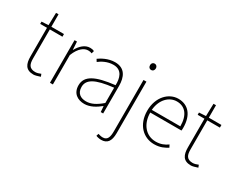

<svg xmlns="http://www.w3.org/2000/svg" viewBox="-123 -1270 2528 2057"><g transform="rotate(30 1141.0 -241.5)"><path d="M241 13C259 13 292 4 323 -7L311 -37C292 -28 264 -20 244 -20C167 -20 152 -67 152 -135V-494H308V-527H152V-681H121L117 -527L33 -522V-494H117V-140C117 -48 143 13 241 13Z M439 0H475V-364C516 -468 574 -505 621 -505C642 -505 651 -503 668 -496L677 -529C659 -538 644 -540 626 -540C563 -540 512 -492 477 -428H475L469 -527H439Z M869 13C939 13 1005 -26 1059 -70H1062L1067 0H1097V-341C1097 -448 1059 -540 935 -540C849 -540 776 -496 743 -472L761 -443C795 -470 858 -507 933 -507C1042 -507 1064 -414 1061 -329C824 -302 717 -247 717 -130C717 -30 787 13 869 13ZM872 -20C808 -20 754 -50 754 -131C754 -220 832 -273 1061 -298V-109C992 -50 935 -20 872 -20Z M1218 256C1292 256 1328 211 1328 110V-527H1292V106C1292 174 1281 225 1220 225C1198 225 1176 218 1163 214L1154 243C1169 250 1196 256 1218 256ZM1309 -660C1329 -660 1345 -675 1345 -701C1345 -723 1329 -739 1309 -739C1288 -739 1273 -723 1273 -701C1273 -675 1288 -660 1309 -660Z M1732 13C1810 13 1855 -13 1895 -37L1879 -68C1839 -39 1794 -20 1734 -20C1610 -20 1529 -122 1529 -261H1915C1917 -275 1917 -286 1917 -297C1917 -453 1840 -540 1718 -540C1601 -540 1491 -434 1491 -262C1491 -90 1599 13 1732 13ZM1529 -294C1540 -427 1624 -507 1718 -507C1817 -507 1882 -437 1882 -294Z M2189 13C2207 13 2240 4 2271 -7L2259 -37C2240 -28 2212 -20 2192 -20C2115 -20 2100 -67 2100 -135V-494H2256V-527H2100V-681H2069L2065 -527L1981 -522V-494H2065V-140C2065 -48 2091 13 2189 13Z"/></g></svg>

Font: Noto Sans CJK HK Thin
Style: Regular
Weight: 100
Designer: Ryoko NISHIZUKA 西塚涼子 (kana, bopomofo & ideographs); Paul D. Hunt (Latin, Greek & Cyrillic); Sandoll Communications 산돌커뮤니
Foundry: Adobe
Version: Version 2.004;hotconv 1.0.118;makeotfexe 2.5.65603